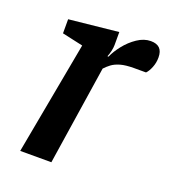

<svg xmlns="http://www.w3.org/2000/svg" viewBox="-102 -589 590 666"><g transform="rotate(20 193.5 -256.5)"><path d="M47 0 124 -417 47 -434V-486L229 -505V-457Q229 -447 226 -434Q223 -421 219 -412H223Q232 -433 250.5 -456.5Q269 -480 293.5 -496.5Q318 -513 343 -513Q365 -513 376 -502Q387 -491 387 -468Q387 -449 380 -431.5Q373 -414 364 -405H320Q289 -405 270 -399.5Q251 -394 239 -385Q227 -376 218 -366L162 0Z"/></g></svg>

Font: Faustina SemiBold
Style: Italic
Weight: 600
Italic angle: -8°
Designer: Alfonso Garcia
Foundry: http://www.omnibus-type.com
Version: Version 1.200